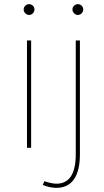

<svg xmlns="http://www.w3.org/2000/svg" viewBox="-20 -712 499 925"><path d="M110 -517H130V0H110ZM120 -692Q131 -692 138.5 -684.5Q146 -677 146 -666Q146 -656 138.5 -648Q131 -640 120 -640Q110 -640 102 -648Q94 -656 94 -666Q94 -677 102 -684.5Q110 -692 120 -692ZM194 161Q208 166 221.5 169Q235 172 249 173Q345 175 345 31V-517H365V31Q365 112 335.5 153Q306 194 249 193Q217 192 186 179ZM355 -692Q366 -692 373.5 -684.5Q381 -677 381 -666Q381 -656 373.5 -648Q366 -640 355 -640Q345 -640 337 -648Q329 -656 329 -666Q329 -677 337 -684.5Q345 -692 355 -692Z"/></svg>

Font: Alexandria Thin
Style: Regular
Weight: 250
Designer: Mohamed Gaber
Foundry: Kief Type Foundry
Version: Version 5.100